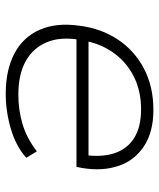

<svg xmlns="http://www.w3.org/2000/svg" viewBox="36 -570 543 654"><g transform="rotate(-90 307.0 -243.5)"><path d="M259 8Q184 8 135.5 -24Q87 -56 68.5 -110.5Q50 -165 61 -233L65 -254H518L512 -213H81L106 -229Q97 -169 111.5 -125Q126 -81 163.5 -57.5Q201 -34 261 -34Q325 -34 374.5 -59.5Q424 -85 455.5 -130.5Q487 -176 496 -235L498 -244Q509 -309 489.5 -355.5Q470 -402 425 -427Q380 -452 311 -452Q258 -452 210 -437.5Q162 -423 118 -389L96 -425Q135 -460 194.5 -477.5Q254 -495 314 -495Q395 -495 451 -465.5Q507 -436 532 -379.5Q557 -323 546 -245Q537 -171 499.5 -114Q462 -57 400.5 -24.5Q339 8 259 8Z"/></g></svg>

Font: Nunito Sans 10pt SemiExpanded ExtraLight
Style: Italic
Weight: 250
Width: 6
Italic angle: -9°
Designer: Vernon Adams
Foundry: Vernon Adams
Version: Version 3.101;gftools[0.9.27]